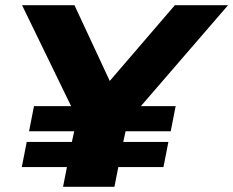

<svg xmlns="http://www.w3.org/2000/svg" viewBox="-20 -720 899 740"><path d="M523 -311H657L638 -214H464L455 -173H629L610 -76H436L421 0H223L238 -76H64L83 -173H257L266 -214H92L111 -311H254L65 -700H267L403 -408L654 -700H859Z"/></svg>

Font: Idrija
Style: Italic
Weight: 800
Italic angle: -11.3°
Designer: Julieta Ulanovsky
Foundry: Julieta Ulanovsky
Version: Version 7.200